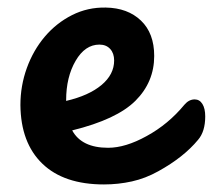

<svg xmlns="http://www.w3.org/2000/svg" viewBox="-20 -486 563 508"><path d="M495 -223Q508 -223 515.5 -211Q523 -199 523 -178Q523 -138 504 -116Q466 -70 399 -33Q365 -14 329 -6Q293 2 255 2Q149 2 92 -53Q35 -108 34 -208Q34 -259 51 -306Q68 -353 98.5 -389Q129 -425 170.5 -446Q212 -467 260 -466Q318 -465 353 -431.5Q388 -398 388 -338Q388 -269 338.5 -219.5Q289 -170 171 -141Q196 -95 266 -95Q312 -95 368 -126Q425 -157 468 -209Q480 -223 495 -223ZM243 -368Q205 -368 180 -325Q155 -282 155 -221V-219Q215 -233 248.5 -261Q282 -289 282 -326Q282 -345 271.5 -356.5Q261 -368 243 -368Z"/></svg>

Font: Lebkuchenwelt
Style: Regular
Weight: 400
Designer: Vernon Adams
Foundry: Gereon Berster
Version: Version 1.000;PS 001.001;hotconv 1.0.56 